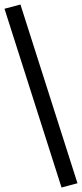

<svg xmlns="http://www.w3.org/2000/svg" viewBox="-34 -772 365 855"><path d="M240 63 -14 -733 57 -752 311 44Z"/></svg>

Font: Nunito Sans 7pt
Style: Regular
Weight: 400
Designer: Vernon Adams
Foundry: Vernon Adams
Version: Version 3.101;gftools[0.9.27]